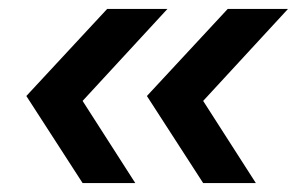

<svg xmlns="http://www.w3.org/2000/svg" viewBox="-20 -484 677 430"><path d="M165 -74H283L165 -258L355 -464H220L39 -269ZM309 -269 435 -74H553L435 -258L625 -464H490Z"/></svg>

Font: Mluvka SemiBold
Style: Italic
Weight: 600
Italic angle: -8°
Designer: Modified by Jiří Krblich, Original typeface by Gumpita Rahayu
Foundry: Gumpita Rahayu & Jiří Krblich
Version: Version 2.000;Glyphs 3.1.1 (3134)